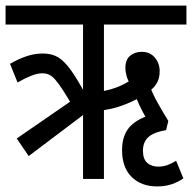

<svg xmlns="http://www.w3.org/2000/svg" viewBox="-20 -642 689 689"><path d="M278 0V-554H0V-622H649V-554H353V0ZM83 -82 40 -145 262 -298 307 -251ZM247 -250Q223 -292 206.5 -317.5Q190 -343 178 -356.5Q166 -370 155 -374.5Q144 -379 131 -379Q114 -379 90.5 -369.5Q67 -360 43 -346L16 -413Q45 -430 74.5 -440Q104 -450 134 -450Q166 -450 188.5 -436.5Q211 -423 235 -389.5Q259 -356 292 -294L291 -264ZM544 27Q487 27 452.5 -7Q418 -41 418 -103Q418 -160 449.5 -191Q481 -222 544 -236L576 -175Q533 -168 513 -150.5Q493 -133 493 -101Q493 -71 508.5 -57.5Q524 -44 548 -44Q565 -44 580.5 -49.5Q596 -55 612 -65L638 -2Q620 11 596.5 19Q573 27 544 27ZM344 -246 342 -314Q378 -319 412 -334Q446 -349 471 -371L449 -336Q439 -353 434.5 -368.5Q430 -384 430 -399Q430 -428 447 -442Q464 -456 489 -456Q518 -456 535.5 -435.5Q553 -415 553 -386Q553 -365 545 -348Q537 -331 517 -315L505 -308Q487 -294 460.5 -281Q434 -268 404 -258.5Q374 -249 344 -246ZM533 -175Q519 -194 504.5 -218.5Q490 -243 478 -269.5Q466 -296 458 -321L513 -347Q524 -311 546 -272.5Q568 -234 584 -208L576 -175Z"/></svg>

Font: Noto Sans Devanagari ExtraCondensed
Style: Regular
Weight: 400
Width: 2
Designer: Jelle Bosma - Monotype Design Team
Foundry: Monotype Imaging Inc.
Version: Version 2.006